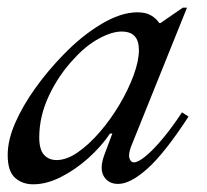

<svg xmlns="http://www.w3.org/2000/svg" viewBox="-23 -471 538 499"><path d="M63 8Q35 8 16 -9Q-3 -26 -3 -68Q-3 -107 16.5 -151.5Q36 -196 68.5 -241.5Q101 -287 141 -328Q188 -377 239.5 -408Q291 -439 334 -439Q356 -439 369.5 -431Q383 -423 391 -411H394L452 -451H463L318 -91Q310 -70 313.5 -59.5Q317 -49 325 -49Q336 -49 356 -65.5Q376 -82 400.5 -111.5Q425 -141 450 -179L467 -168Q405 -73 360.5 -33Q316 7 284 7Q259 7 247 -12.5Q235 -32 248 -68L269 -124H263Q240 -90 206.5 -60Q173 -30 135.5 -11Q98 8 63 8ZM124 -55Q150 -55 179 -75Q208 -95 236.5 -128Q265 -161 288 -200Q311 -239 324.5 -276Q338 -313 338 -341Q338 -365 327 -377Q316 -389 293 -389Q268 -389 234.5 -371Q201 -353 170 -319Q130 -277 104.5 -223Q79 -169 79 -114Q79 -82 91.5 -68.5Q104 -55 124 -55Z"/></svg>

Font: Ibarra Real Nova Medium
Style: Italic
Weight: 500
Italic angle: -22°
Designer: Jose Maria Ribagorda & Octavio Pardo
Foundry: Octavio Pardo
Version: Version 2.000